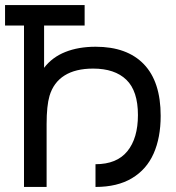

<svg xmlns="http://www.w3.org/2000/svg" viewBox="-20 -740 696 760"><path d="M75 0V-639H0V-720H315V-639H154.5V-471.5Q186.5 -513.5 238.5 -534.2Q290.5 -555 358.5 -555Q483 -555 549.5 -485.8Q616 -416.5 616 -281.5Q616 -195 588 -132Q560 -69 502.2 -34.5Q444.5 0 358 0V-90Q442.5 -90 484.2 -141.5Q526 -193 526 -284.5Q526 -380 480.2 -424.2Q434.5 -468.5 348.5 -468.5Q279 -468.5 235.5 -441.2Q192 -414 176 -360.5Q164.5 -321.5 164.5 -248.5V0Z"/></svg>

Font: CCSD_manrope Medium
Style: Regular
Weight: 500
Designer: Mikhail Sharanda
Foundry: Mikhail Sharanda
Version: Version 4.503